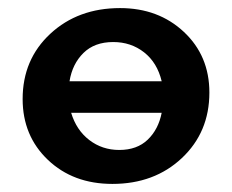

<svg xmlns="http://www.w3.org/2000/svg" viewBox="-20 -448 574 475"><path d="M277 -428Q372 -428 435 -369Q498 -310 498 -219Q498 -121 430 -57Q362 7 258 7Q161 7 98.5 -52.5Q36 -112 36 -203Q36 -301 104.5 -364.5Q173 -428 277 -428ZM260 -344Q214 -344 186.5 -317Q159 -290 152 -247H380Q369 -293 336.5 -318.5Q304 -344 260 -344ZM275 -77Q319 -77 345.5 -102.5Q372 -128 380 -169H156Q169 -126 201 -101.5Q233 -77 275 -77Z"/></svg>

Font: EauTest
Style: Bold Italic
Weight: 700
Italic angle: -12°
Designer: Christian Thalmann (Catharsis Fonts)
Version: Version 0.001;PS 000.001;hotconv 1.0.88;makeotf.lib2.5.64775